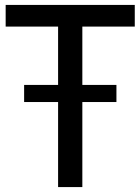

<svg xmlns="http://www.w3.org/2000/svg" viewBox="-20 -760 570 780"><path d="M216 0V-345.5H78V-415H216V-652H3V-740H527.5V-652H314.5V-415H453V-345.5H314.5V0Z"/></svg>

Font: Encode Sans Cnd Md
Style: Regular
Weight: 500
Width: 3
Designer: Multiple Designers
Foundry: Impallari Type
Version: Version 3.002; ttfautohint (v1.8.3) -l 8 -r 50 -G 200 -x 14 